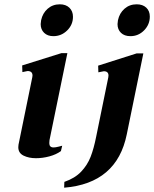

<svg xmlns="http://www.w3.org/2000/svg" viewBox="-20 -725 716 892"><path d="M169 -613Q169 -619 171 -631Q178 -664 201.5 -684.5Q225 -705 258 -705Q286 -705 302.5 -689Q319 -673 319 -647Q319 -610 292 -583.5Q265 -557 228 -557Q201 -557 185 -572.5Q169 -588 169 -613ZM526 -613Q526 -619 528 -631Q535 -664 558.5 -684.5Q582 -705 615 -705Q643 -705 659.5 -689.5Q676 -674 676 -648Q676 -611 649.5 -584Q623 -557 586 -557Q558 -557 542 -572.5Q526 -588 526 -613ZM65 -41Q65 -49 66 -53L130 -366Q131 -369 131 -374Q131 -395 108 -395Q106 -395 84 -390L83 -421L265 -478H293L210 -74Q209 -69 209 -60Q209 -40 229 -40Q238 -40 251.5 -43.5Q265 -47 269 -48L263 -23Q241 -7 209.5 1.5Q178 10 147 10Q114 10 89.5 -2Q65 -14 65 -41ZM279 120Q328 103 357 72.5Q386 42 401 3.5Q416 -35 427 -91L483 -365Q484 -368 484 -374Q484 -394 462 -394Q459 -394 437 -389L436 -420L615 -477H646L569 -101Q523 127 278 147Z"/></svg>

Font: Taviraj SemiBold
Style: Italic
Weight: 600
Italic angle: -12°
Designer: Katatrad Team
Foundry: CadsonDemak
Version: Version 1.001